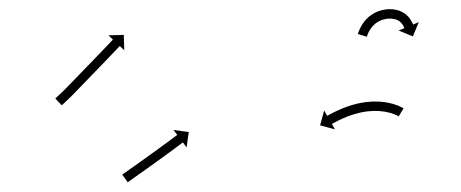

<svg xmlns="http://www.w3.org/2000/svg" viewBox="-20 -468 981 409"><path d="M99.3 -259.6C98.8 -259.1 98.3 -258.6 97.8 -258.2L111.6 -243.6C112 -244.1 112.5 -244.5 113 -245L113 -245L113 -245C114.4 -246.3 115.8 -247.6 117.1 -248.9C119.2 -250.8 121.4 -252.8 123.5 -254.8L123.5 -254.8L123.5 -254.8C126.2 -257.4 128.9 -259.9 131.5 -262.5C131.5 -262.5 131.5 -262.6 131.6 -262.6C131.6 -262.6 131.6 -262.6 131.6 -262.6C134.7 -265.7 137.8 -268.9 140.9 -272.1C144.3 -275.7 147.8 -279.2 151.3 -282.8C155 -286.6 158.7 -290.5 162.4 -294.3C166.2 -298.3 170 -302.2 173.9 -306.2C177.7 -310.1 181.5 -314.1 185.3 -318C189 -321.9 192.7 -325.7 196.4 -329.5C199.9 -333.1 203.3 -336.7 206.8 -340.3C209.9 -343.5 213 -346.7 216.1 -350C218.7 -352.7 221.3 -355.4 223.9 -358.1C225.9 -360.2 227.9 -362.4 229.9 -364.5C231.1 -365.8 232.4 -367.2 233.7 -368.5C234.2 -369 234.6 -369.5 235.1 -370L244.7 -360.9L243.7 -393.7L210.9 -392.7L220.5 -383.7C220.1 -383.2 219.6 -382.7 219.2 -382.3C217.9 -380.9 216.6 -379.6 215.3 -378.2C213.3 -376.1 211.4 -374 209.4 -371.9C206.8 -369.2 204.2 -366.5 201.6 -363.8C198.5 -360.6 195.4 -357.4 192.4 -354.1C188.9 -350.6 185.5 -347 182 -343.4C178.3 -339.6 174.6 -335.7 171 -331.9C167.1 -328 163.3 -324 159.5 -320.1C155.7 -316.1 151.8 -312.2 148 -308.2C144.3 -304.4 140.6 -300.6 136.9 -296.7C133.4 -293.1 130 -289.6 126.5 -286C123.5 -282.9 120.5 -279.8 117.5 -276.8C117.5 -276.8 117.5 -276.8 117.5 -276.8C117.5 -276.8 117.5 -276.8 117.5 -276.8C115 -274.3 112.4 -271.8 109.8 -269.4L109.8 -269.4L109.8 -269.4C107.7 -267.4 105.6 -265.4 103.5 -263.5C102.1 -262.2 100.7 -260.9 99.3 -259.6L99.3 -259.6Z M241.8 -97C241.4 -96.7 241 -96.4 240.5 -96L252.1 -79.7C252.5 -80.1 253 -80.4 253.4 -80.7C254.7 -81.6 255.9 -82.5 257.2 -83.4C259.1 -84.7 261.1 -86.1 263 -87.5C265.5 -89.3 268.1 -91.1 270.6 -92.9C273.6 -95 276.6 -97.1 279.5 -99.2C282.9 -101.6 286.2 -104 289.5 -106.3C293.1 -108.9 296.6 -111.4 300.2 -113.9C303.8 -116.6 307.5 -119.2 311.2 -121.8C314.8 -124.4 318.5 -127.1 322.1 -129.7L322.1 -129.7L322.1 -129.7C325.7 -132.3 329.2 -134.8 332.7 -137.4L332.7 -137.4L332.7 -137.4C336 -139.8 339.3 -142.2 342.6 -144.6L342.6 -144.6L342.6 -144.6C345.6 -146.8 348.5 -149 351.4 -151.1L351.4 -151.1L351.4 -151.1C353.9 -153 356.4 -154.8 358.9 -156.7C360.8 -158.1 362.7 -159.5 364.6 -160.9C365.8 -161.8 367.1 -162.8 368.3 -163.7C368.7 -164 369.2 -164.3 369.6 -164.6L377.5 -154.1L382.1 -186.6L349.7 -191.2L357.6 -180.6C357.2 -180.3 356.7 -180 356.3 -179.7C355.1 -178.8 353.9 -177.8 352.6 -176.9C350.7 -175.5 348.9 -174.1 347 -172.7C344.5 -170.9 342 -169 339.6 -167.2L339.6 -167.2L339.6 -167.2C336.6 -165.1 333.7 -162.9 330.8 -160.8L330.8 -160.8L330.8 -160.8C327.5 -158.4 324.2 -156 321 -153.6L321 -153.6L321 -153.6C317.4 -151 313.9 -148.5 310.4 -145.9L310.4 -145.9L310.4 -145.9C306.8 -143.3 303.1 -140.7 299.5 -138.1C295.8 -135.4 292.2 -132.8 288.6 -130.2C285 -127.7 281.5 -125.1 277.9 -122.6C274.6 -120.2 271.3 -117.9 268 -115.5C265 -113.4 262 -111.3 259 -109.2C256.5 -107.4 254 -105.6 251.5 -103.8C249.5 -102.4 247.6 -101 245.6 -99.7C244.4 -98.8 243.1 -97.9 241.8 -97Z M828.5 -220.6C828.8 -220.4 829.1 -220.2 829.3 -220.1L839.7 -237.2C839.4 -237.4 839.2 -237.5 838.9 -237.7C838.9 -237.7 838.8 -237.7 838.8 -237.7C838.7 -237.8 838.7 -237.8 838.7 -237.8C837.2 -238.6 835.8 -239.4 834.3 -240.1C834.3 -240.1 834.2 -240.2 834.2 -240.2C834.1 -240.2 834 -240.3 834 -240.3C831.6 -241.4 829.2 -242.5 826.7 -243.5C826.7 -243.5 826.6 -243.5 826.6 -243.5C826.5 -243.5 826.4 -243.6 826.4 -243.6C823.1 -244.8 819.8 -245.9 816.4 -246.9C816.4 -246.9 816.3 -246.9 816.3 -246.9C816.2 -246.9 816.1 -247 816.1 -247C812.1 -248 808 -248.9 803.9 -249.7C803.9 -249.7 803.8 -249.7 803.7 -249.8C803.6 -249.8 803.5 -249.8 803.5 -249.8C798.9 -250.5 794.2 -251.1 789.5 -251.5C789.5 -251.5 789.5 -251.5 789.4 -251.5C789.3 -251.5 789.2 -251.5 789.2 -251.5C784.2 -251.7 779.1 -251.8 774.1 -251.7C774.1 -251.7 774 -251.7 773.9 -251.7C773.8 -251.7 773.7 -251.7 773.7 -251.7C768.5 -251.4 763.3 -251 758.1 -250.4C758.1 -250.4 758 -250.4 758 -250.4C757.9 -250.4 757.8 -250.3 757.8 -250.3C752.6 -249.6 747.4 -248.6 742.3 -247.5C742.3 -247.5 742.2 -247.5 742.2 -247.5C742.1 -247.5 742 -247.5 742 -247.5C737.1 -246.3 732.1 -245 727.2 -243.5C727.2 -243.5 727.2 -243.5 727.1 -243.5C727 -243.4 727 -243.4 727 -243.4C722.4 -241.9 717.9 -240.4 713.4 -238.7C713.4 -238.7 713.4 -238.7 713.3 -238.6C713.3 -238.6 713.2 -238.6 713.2 -238.6C709.2 -237 705.2 -235.4 701.3 -233.6C701.3 -233.6 701.2 -233.6 701.2 -233.6C701.2 -233.6 701.1 -233.5 701.1 -233.5C697.8 -232 694.5 -230.4 691.2 -228.8C691.2 -228.8 691.2 -228.8 691.2 -228.8C691.2 -228.8 691.1 -228.8 691.1 -228.8C688.6 -227.5 686.1 -226.2 683.6 -224.8C683.6 -224.8 683.6 -224.8 683.6 -224.8C683.6 -224.8 683.5 -224.8 683.5 -224.8C681.9 -223.9 680.4 -223 678.8 -222.2L678.8 -222.1L678.7 -222.1C678.2 -221.8 677.6 -221.5 677.1 -221.2L670.5 -232.6L661.9 -201L693.6 -192.4L687 -203.8C687.6 -204.1 688.1 -204.5 688.6 -204.8L688.6 -204.8L688.6 -204.7C690.1 -205.6 691.6 -206.4 693.2 -207.3C693.2 -207.3 693.1 -207.3 693.1 -207.2C693.1 -207.2 693.1 -207.2 693.1 -207.2C695.5 -208.5 697.8 -209.7 700.2 -211C700.2 -211 700.2 -210.9 700.2 -210.9C700.1 -210.9 700.1 -210.9 700.1 -210.9C703.2 -212.4 706.3 -213.9 709.5 -215.4C709.5 -215.4 709.5 -215.4 709.4 -215.3C709.4 -215.3 709.3 -215.3 709.3 -215.3C713.1 -217 716.8 -218.5 720.6 -220C720.6 -220 720.6 -220 720.5 -220C720.5 -220 720.4 -220 720.4 -220C724.6 -221.5 728.9 -223 733.2 -224.4C733.2 -224.4 733.1 -224.4 733 -224.4C733 -224.3 732.9 -224.3 732.9 -224.3C737.5 -225.7 742.1 -226.9 746.7 -228C746.7 -228 746.6 -228 746.6 -228C746.5 -228 746.4 -228 746.4 -228C751.2 -229 756 -229.8 760.8 -230.6C760.8 -230.6 760.7 -230.6 760.6 -230.5C760.5 -230.5 760.5 -230.5 760.5 -230.5C765.2 -231.1 770 -231.5 774.8 -231.7C774.8 -231.7 774.7 -231.7 774.6 -231.7C774.5 -231.7 774.4 -231.7 774.4 -231.7C779 -231.8 783.6 -231.7 788.2 -231.5C788.2 -231.5 788.1 -231.5 788 -231.5C787.9 -231.5 787.8 -231.5 787.8 -231.5C792.1 -231.2 796.3 -230.7 800.4 -230C800.4 -230 800.4 -230 800.3 -230.1C800.2 -230.1 800.1 -230.1 800.1 -230.1C803.8 -229.4 807.4 -228.6 811 -227.6C811 -227.6 810.9 -227.6 810.9 -227.7C810.8 -227.7 810.7 -227.7 810.7 -227.7C813.7 -226.8 816.6 -225.9 819.5 -224.8C819.5 -224.8 819.4 -224.8 819.4 -224.9C819.3 -224.9 819.2 -224.9 819.2 -224.9C821.3 -224.1 823.4 -223.2 825.5 -222.2C825.5 -222.2 825.4 -222.2 825.4 -222.2C825.3 -222.3 825.2 -222.3 825.2 -222.3C826.4 -221.7 827.6 -221.1 828.7 -220.5C828.7 -220.5 828.7 -220.5 828.6 -220.5C828.6 -220.6 828.5 -220.6 828.5 -220.6Z M742.7 -396.9C742.6 -396.5 742.4 -396.1 742.3 -395.6L761.4 -389.7C761.5 -390.1 761.6 -390.4 761.8 -390.8C761.8 -390.8 761.7 -390.8 761.7 -390.8C761.7 -390.8 761.7 -390.7 761.7 -390.7C762.1 -391.8 762.5 -392.9 762.9 -394C762.9 -394 762.8 -393.9 762.8 -393.9C762.8 -393.8 762.8 -393.8 762.8 -393.8C763.4 -395.4 764.1 -397 764.9 -398.7C764.9 -398.7 764.8 -398.6 764.8 -398.5C764.8 -398.5 764.7 -398.4 764.7 -398.4C765.7 -400.5 766.9 -402.5 768 -404.5C768 -404.5 768 -404.4 767.9 -404.3C767.9 -404.3 767.8 -404.2 767.8 -404.2C769.3 -406.5 771 -408.8 772.7 -411C772.7 -411 772.6 -410.9 772.5 -410.8C772.4 -410.7 772.4 -410.6 772.4 -410.6C774.4 -412.9 776.7 -415.2 779 -417.3C779 -417.3 778.9 -417.2 778.8 -417.1C778.7 -417 778.5 -416.9 778.5 -416.9C781.2 -419 784 -420.9 786.9 -422.6C786.9 -422.6 786.8 -422.6 786.6 -422.5C786.5 -422.4 786.3 -422.3 786.3 -422.3C789.5 -423.9 792.7 -425.3 796 -426.4C796 -426.4 795.9 -426.4 795.7 -426.3C795.6 -426.3 795.4 -426.2 795.4 -426.2C798.8 -427.1 802.2 -427.8 805.7 -428.3C805.7 -428.3 805.5 -428.3 805.4 -428.2C805.2 -428.2 805 -428.2 805 -428.2C808.4 -428.4 811.8 -428.4 815.1 -428.2C815.1 -428.2 815 -428.3 814.8 -428.3C814.7 -428.3 814.5 -428.3 814.5 -428.3C817.8 -427.9 821.1 -427.2 824.3 -426.3C824.3 -426.3 824.1 -426.4 823.9 -426.4C823.6 -426.5 823.4 -426.6 823.4 -426.6C826.4 -425.4 829.4 -423.8 832.1 -421.9C832.1 -421.9 831.8 -422.1 831.6 -422.2C831.4 -422.4 831.2 -422.6 831.2 -422.6C833.3 -420.7 835.3 -418.7 837 -416.5C837 -416.5 836.9 -416.7 836.8 -416.8C836.7 -417 836.6 -417.1 836.6 -417.1C837.6 -415.4 838.7 -413.7 839.6 -412C839.6 -412 839.6 -412.1 839.5 -412.1C839.5 -412.2 839.5 -412.3 839.5 -412.3C840 -411.2 840.5 -410.2 841 -409.1C841 -409.1 840.9 -409.1 840.9 -409.1C840.9 -409.2 840.9 -409.2 840.9 -409.2C841.1 -408.8 841.2 -408.4 841.4 -408L829.2 -403L859.5 -390.5L872 -420.8L859.9 -415.7C859.7 -416.1 859.5 -416.5 859.3 -416.9C859.3 -416.9 859.3 -417 859.3 -417C859.3 -417 859.3 -417.1 859.3 -417.1C858.7 -418.4 858.1 -419.7 857.5 -421C857.5 -421 857.4 -421.1 857.4 -421.1C857.4 -421.2 857.3 -421.3 857.3 -421.3C856.1 -423.7 854.7 -425.9 853.2 -428.2C853.2 -428.2 853.1 -428.3 853 -428.5C852.9 -428.6 852.8 -428.7 852.8 -428.7C850.3 -432 847.5 -434.9 844.4 -437.6C844.4 -437.6 844.2 -437.8 844 -437.9C843.8 -438.1 843.5 -438.3 843.5 -438.3C839.6 -441 835.4 -443.3 831 -445.1C831 -445.1 830.7 -445.2 830.5 -445.3C830.3 -445.4 830 -445.4 830 -445.4C825.7 -446.7 821.4 -447.6 816.9 -448.2C816.9 -448.2 816.8 -448.2 816.6 -448.2C816.5 -448.2 816.3 -448.2 816.3 -448.2C812.1 -448.5 807.9 -448.4 803.8 -448.2C803.8 -448.2 803.6 -448.2 803.5 -448.1C803.3 -448.1 803.1 -448.1 803.1 -448.1C798.8 -447.5 794.4 -446.7 790.2 -445.5C790.2 -445.5 790 -445.5 789.9 -445.4C789.7 -445.4 789.5 -445.3 789.5 -445.3C785.3 -443.9 781.2 -442.2 777.3 -440.2C777.3 -440.2 777.1 -440.1 777 -440C776.8 -439.9 776.7 -439.8 776.7 -439.8C773 -437.6 769.5 -435.2 766.1 -432.5C766.1 -432.5 766 -432.4 765.9 -432.3C765.8 -432.2 765.6 -432.1 765.6 -432.1C762.7 -429.5 759.9 -426.7 757.3 -423.8C757.3 -423.8 757.3 -423.7 757.2 -423.6C757.1 -423.5 757 -423.4 757 -423.4C754.9 -420.7 752.9 -417.9 751 -415C751 -415 751 -414.9 750.9 -414.8C750.8 -414.7 750.8 -414.6 750.8 -414.6C749.4 -412.2 748 -409.7 746.8 -407.2C746.8 -407.2 746.7 -407.1 746.7 -407C746.7 -407 746.6 -406.9 746.6 -406.9C745.8 -405 744.9 -403 744.1 -401C744.1 -401 744.1 -401 744.1 -400.9C744.1 -400.9 744.1 -400.8 744.1 -400.8C743.6 -399.6 743.2 -398.3 742.7 -397C742.7 -397 742.7 -397 742.7 -397C742.7 -397 742.7 -396.9 742.7 -396.9Z"/></svg>

Font: FRB American Cursive Just Arrows Semibold
Style: Italic
Weight: 600
Italic angle: -25°
Version: Version 2.0;Modular Font Editor K font №1